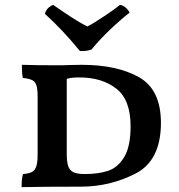

<svg xmlns="http://www.w3.org/2000/svg" viewBox="-20 -769 738 791"><path d="M75 -52Q99 -54 111.5 -60.5Q124 -67 129.5 -83.5Q135 -100 135 -133V-370Q135 -402 130 -417.5Q125 -433 112.5 -439Q100 -445 74 -448Q70 -468 70 -502Q134 -500 216 -500Q246 -500 262 -501L316 -502Q462 -502 552.5 -451Q643 -400 643 -263Q643 -107 537.5 -53.5Q432 0 314 0Q155 0 69 2Q69 -36 75 -52ZM518 -249Q518 -358 459 -404Q400 -450 307 -450Q273 -450 255 -444V-136Q255 -102 261 -84.5Q267 -67 282.5 -59.5Q298 -52 329 -52Q386 -52 426 -65.5Q466 -79 492 -122.5Q518 -166 518 -249ZM165 -712Q171 -737 199 -749Q233 -725 272 -699.5Q311 -674 340 -660Q364 -672 410.5 -703Q457 -734 474 -749Q487 -747 497.5 -738Q508 -729 514 -717Q473 -685 430.5 -644Q388 -603 357 -565Q334 -557 309 -559Q238 -646 165 -712Z"/></svg>

Font: Vollkorn SC SemiBold
Style: Regular
Weight: 600
Designer: Friedrich Althausen
Foundry: Friedrich Althausen
Version: Version 4.015